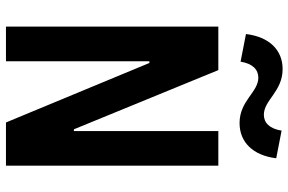

<svg xmlns="http://www.w3.org/2000/svg" viewBox="-186 -806 991 660"><g transform="rotate(90 310.0 -475.5)"><path d="M400.5 0H549V-730H430V-233.5H424L220.5 -730H71V0H190V-493H196ZM217 -951C151 -951 106 -904.5 96.5 -825L191.5 -806.5C198 -847.5 218.5 -867.5 246.5 -867.5C296.5 -867.5 325.5 -803 402.5 -803C468.5 -803 514 -849.5 523.5 -929L428.5 -947.5C422 -906 401.5 -886.5 374 -886.5C323.5 -886.5 294 -951 217 -951Z"/></g></svg>

Font: Monaspace Neon
Style: Bold
Weight: 700
Designer: Riley Cran & the Lettermatic Team
Foundry: Lettermatic
Version: Version 1.200 (Monaspace Neon)